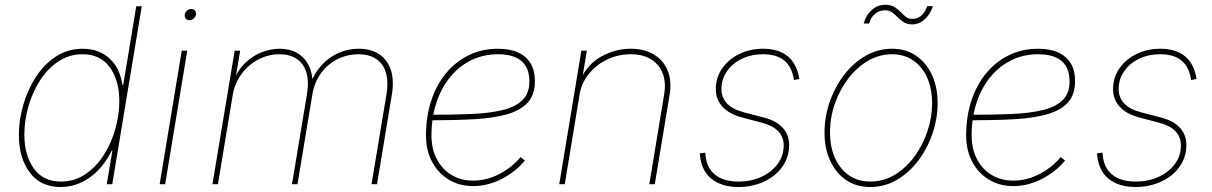

<svg xmlns="http://www.w3.org/2000/svg" viewBox="-20 -753 4957 785"><path d="M228 11.7Q146 11.7 101.6 -47.9Q57.1 -107.4 57.1 -201.2Q57.1 -261.7 75 -323.7Q92.8 -385.7 126.5 -438Q160.2 -490.2 208.5 -522Q256.8 -553.7 318.4 -553.7Q362.3 -553.7 396.5 -535.9Q430.7 -518.1 452.4 -484.9Q474.1 -451.7 480.5 -406.2H483.9L537.1 -727.5H559.6L439 0H416.5L439.5 -136.7H436.5Q414.6 -91.3 382.3 -57.9Q350.1 -24.4 310.8 -6.3Q271.5 11.7 228 11.7ZM228.5 -10.7Q284.7 -10.7 329.1 -40.8Q373.5 -70.8 404.5 -119.6Q435.5 -168.5 451.7 -226.3Q467.8 -284.2 467.8 -339.8Q467.8 -424.3 429 -477.8Q390.1 -531.2 317.9 -531.2Q262.7 -531.2 218.5 -501.7Q174.3 -472.2 143.3 -423.6Q112.3 -375 95.9 -317.1Q79.6 -259.3 79.6 -202.1Q79.6 -118.2 117.9 -64.5Q156.2 -10.7 228.5 -10.7Z M632.8 0 723.1 -545.9H745.6L655.3 0ZM754.4 -670.4Q745.1 -670.4 739.5 -677.2Q733.9 -684.1 735.4 -693.4Q736.8 -703.1 744.9 -709.7Q752.9 -716.3 762.2 -716.3Q772 -716.3 777.3 -709.7Q782.7 -703.1 781.2 -693.4Q779.8 -684.1 772 -677.2Q764.2 -670.4 754.4 -670.4Z M848.6 0 939.5 -545.9H961.9L940.4 -417L932.6 -418Q951.7 -466.3 982.9 -496.1Q1014.2 -525.9 1051 -539.8Q1087.9 -553.7 1123.5 -553.7Q1164.6 -553.7 1194.8 -536.4Q1225.1 -519 1241.7 -486.6Q1258.3 -454.1 1257.8 -408.2L1249 -410.2Q1266.1 -456.1 1296.1 -488Q1326.2 -520 1364.7 -536.9Q1403.3 -553.7 1445.8 -553.7Q1497.6 -553.7 1531.2 -530.8Q1564.9 -507.8 1578.4 -465.6Q1591.8 -423.3 1582 -365.2L1521.5 0H1499L1560.1 -367.2Q1568.8 -419.9 1557.6 -456.5Q1546.4 -493.2 1517.6 -512.2Q1488.8 -531.2 1445.3 -531.2Q1400.9 -531.2 1361.1 -511.7Q1321.3 -492.2 1293.5 -455.1Q1265.6 -418 1256.8 -365.2L1196.3 0H1173.8L1234.9 -367.2Q1248 -446.3 1217.3 -488.8Q1186.5 -531.2 1123 -531.2Q1076.7 -531.2 1036.1 -509.8Q995.6 -488.3 967.8 -450.9Q939.9 -413.6 931.6 -365.2L871.1 0Z M1914.1 7.8Q1857.9 7.8 1814.5 -18.8Q1771 -45.4 1746.3 -92Q1721.7 -138.7 1721.7 -199.2Q1721.7 -276.9 1743.2 -341.8Q1764.6 -406.7 1804.2 -454.3Q1843.8 -502 1897.7 -527.8Q1951.7 -553.7 2016.1 -553.7Q2064.9 -553.7 2098.6 -538.3Q2132.3 -522.9 2149.7 -493.4Q2167 -463.9 2167 -421.4Q2167 -365.7 2137.5 -333.5Q2107.9 -301.3 2052.5 -285.6Q1997.1 -270 1918.2 -265.6Q1839.4 -261.2 1741.2 -261.2V-283.7Q1832 -283.7 1906.2 -286.9Q1980.5 -290 2033.7 -302.7Q2086.9 -315.4 2115.7 -343.3Q2144.5 -371.1 2144.5 -419.9Q2144.5 -475.6 2112.1 -503.4Q2079.6 -531.2 2016.1 -531.2Q1956.5 -531.2 1906.7 -506.8Q1856.9 -482.4 1820.6 -438Q1784.2 -393.6 1764.2 -332.8Q1744.1 -272 1744.1 -199.2Q1744.1 -144 1765.9 -102.5Q1787.6 -61 1825.9 -37.8Q1864.3 -14.6 1914.1 -14.6Q1970.2 -14.6 2022 -41.7Q2073.7 -68.8 2108.4 -110.8L2126 -96.7Q2088.4 -50.8 2031.5 -21.5Q1974.6 7.8 1914.1 7.8Z M2349.6 -366.2 2289.1 0H2266.6L2356.9 -545.9H2379.4L2359.9 -428.7H2354Q2382.3 -491.2 2439.5 -522.5Q2496.6 -553.7 2558.6 -553.7Q2614.7 -553.7 2653.6 -530Q2692.4 -506.3 2709.7 -464.4Q2727.1 -422.4 2717.8 -366.2L2657.2 0H2634.8L2695.3 -366.2Q2708 -440.4 2670.4 -485.8Q2632.8 -531.2 2558.6 -531.2Q2507.8 -531.2 2463.1 -510Q2418.5 -488.8 2387.9 -451.4Q2357.4 -414.1 2349.6 -366.2Z M3000 11.7Q2952.1 11.7 2918 -3.9Q2883.8 -19.5 2864.5 -48.8Q2845.2 -78.1 2841.8 -119.1Q2841.3 -123.5 2841.6 -122.3Q2841.8 -121.1 2841.3 -126L2863.8 -128.9Q2866.2 -70.8 2901.1 -40.8Q2936 -10.7 3000.5 -10.7Q3050.3 -10.7 3092 -29.5Q3133.8 -48.3 3158.9 -81.8Q3184.1 -115.2 3184.1 -158.7Q3184.1 -192.9 3162.1 -216.1Q3140.1 -239.3 3096.2 -251L3014.6 -272.5Q2961.4 -286.6 2934.1 -316.4Q2906.7 -346.2 2906.7 -388.2Q2906.7 -436.5 2933.1 -473.9Q2959.5 -511.2 3003.2 -532.5Q3046.9 -553.7 3100.1 -553.7Q3163.1 -553.7 3200.4 -523.2Q3237.8 -492.7 3247.6 -433.1Q3248 -431.2 3247.8 -431.9Q3247.6 -432.6 3248 -430.2L3226.1 -425.8Q3218.3 -479 3187 -505.1Q3155.8 -531.2 3099.6 -531.2Q3051.3 -531.2 3012.7 -512.5Q2974.1 -493.7 2951.9 -461.4Q2929.7 -429.2 2929.7 -388.7Q2929.7 -354.5 2952.1 -330.3Q2974.6 -306.2 3021 -293.9L3103 -272.5Q3153.8 -259.3 3180.2 -230.5Q3206.5 -201.7 3206.5 -159.7Q3206.5 -121.1 3189.9 -89.6Q3173.3 -58.1 3144.5 -35.4Q3115.7 -12.7 3078.4 -0.5Q3041 11.7 3000 11.7Z M3537.6 11.7Q3481.4 11.7 3439.5 -16.8Q3397.5 -45.4 3374.3 -95.7Q3351.1 -146 3351.1 -210.9Q3351.1 -273.4 3371.6 -334.2Q3392.1 -395 3429.4 -444.6Q3466.8 -494.1 3517.3 -523.9Q3567.9 -553.7 3627.9 -553.7Q3684.1 -553.7 3725.6 -525.1Q3767.1 -496.6 3790.3 -446.5Q3813.5 -396.5 3813.5 -331.5Q3813.5 -269.5 3793 -208.5Q3772.5 -147.5 3735.4 -97.7Q3698.2 -47.9 3647.7 -18.1Q3597.2 11.7 3537.6 11.7ZM3538.1 -10.7Q3593.3 -10.7 3639.4 -39.1Q3685.5 -67.4 3719.5 -114Q3753.4 -160.6 3772.2 -217.3Q3791 -273.9 3791 -330.6Q3791 -389.6 3771 -434.8Q3751 -480 3714.1 -505.6Q3677.2 -531.2 3627.4 -531.2Q3574.7 -531.2 3528.8 -504.4Q3482.9 -477.5 3448 -431.6Q3413.1 -385.7 3393.3 -328.9Q3373.5 -272 3373.5 -211.9Q3373.5 -123 3418.2 -66.9Q3462.9 -10.7 3538.1 -10.7ZM3709.5 -653.3Q3689 -653.3 3675.3 -662.1Q3661.6 -670.9 3650.6 -682.1Q3639.6 -693.4 3627.9 -702.1Q3616.2 -710.9 3599.1 -710.9Q3575.2 -710.9 3557.6 -696.5Q3540 -682.1 3533.7 -656.7H3511.2Q3519.5 -689.9 3543.7 -711.7Q3567.9 -733.4 3599.1 -733.4Q3622.1 -733.4 3636.5 -724.6Q3650.9 -715.8 3661.6 -704.6Q3672.4 -693.4 3683.1 -684.6Q3693.8 -675.8 3709 -675.8Q3730 -675.8 3745.4 -688Q3760.7 -700.2 3771.5 -728H3794.4Q3782.7 -693.4 3760 -673.3Q3737.3 -653.3 3709.5 -653.3Z M4122.6 7.8Q4066.4 7.8 4022.9 -18.8Q3979.5 -45.4 3954.8 -92Q3930.2 -138.7 3930.2 -199.2Q3930.2 -276.9 3951.7 -341.8Q3973.1 -406.7 4012.7 -454.3Q4052.2 -502 4106.2 -527.8Q4160.2 -553.7 4224.6 -553.7Q4273.4 -553.7 4307.1 -538.3Q4340.8 -522.9 4358.2 -493.4Q4375.5 -463.9 4375.5 -421.4Q4375.5 -365.7 4345.9 -333.5Q4316.4 -301.3 4261 -285.6Q4205.6 -270 4126.7 -265.6Q4047.9 -261.2 3949.7 -261.2V-283.7Q4040.5 -283.7 4114.7 -286.9Q4189 -290 4242.2 -302.7Q4295.4 -315.4 4324.2 -343.3Q4353 -371.1 4353 -419.9Q4353 -475.6 4320.6 -503.4Q4288.1 -531.2 4224.6 -531.2Q4165 -531.2 4115.2 -506.8Q4065.4 -482.4 4029.1 -438Q3992.7 -393.6 3972.7 -332.8Q3952.6 -272 3952.6 -199.2Q3952.6 -144 3974.4 -102.5Q3996.1 -61 4034.4 -37.8Q4072.8 -14.6 4122.6 -14.6Q4178.7 -14.6 4230.5 -41.7Q4282.2 -68.8 4316.9 -110.8L4334.5 -96.7Q4296.9 -50.8 4240 -21.5Q4183.1 7.8 4122.6 7.8Z M4624 11.7Q4576.2 11.7 4542 -3.9Q4507.8 -19.5 4488.5 -48.8Q4469.2 -78.1 4465.8 -119.1Q4465.3 -123.5 4465.6 -122.3Q4465.8 -121.1 4465.3 -126L4487.8 -128.9Q4490.2 -70.8 4525.1 -40.8Q4560.1 -10.7 4624.5 -10.7Q4674.3 -10.7 4716.1 -29.5Q4757.8 -48.3 4783 -81.8Q4808.1 -115.2 4808.1 -158.7Q4808.1 -192.9 4786.1 -216.1Q4764.2 -239.3 4720.2 -251L4638.7 -272.5Q4585.4 -286.6 4558.1 -316.4Q4530.8 -346.2 4530.8 -388.2Q4530.8 -436.5 4557.1 -473.9Q4583.5 -511.2 4627.2 -532.5Q4670.9 -553.7 4724.1 -553.7Q4787.1 -553.7 4824.5 -523.2Q4861.8 -492.7 4871.6 -433.1Q4872.1 -431.2 4871.8 -431.9Q4871.6 -432.6 4872.1 -430.2L4850.1 -425.8Q4842.3 -479 4811 -505.1Q4779.8 -531.2 4723.6 -531.2Q4675.3 -531.2 4636.7 -512.5Q4598.1 -493.7 4575.9 -461.4Q4553.7 -429.2 4553.7 -388.7Q4553.7 -354.5 4576.2 -330.3Q4598.6 -306.2 4645 -293.9L4727.1 -272.5Q4777.8 -259.3 4804.2 -230.5Q4830.6 -201.7 4830.6 -159.7Q4830.6 -121.1 4814 -89.6Q4797.4 -58.1 4768.6 -35.4Q4739.7 -12.7 4702.4 -0.5Q4665 11.7 4624 11.7Z"/></svg>

Font: Inter Thin
Style: Italic
Weight: 250
Italic angle: -9.3988°
Designer: Rasmus Andersson
Foundry: rsms
Version: Version 4.001;git-66647c0bb